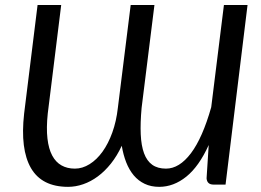

<svg xmlns="http://www.w3.org/2000/svg" viewBox="-20 -736 1040 764"><path d="M640.5 -65Q693.5 -65 739.8 -126.2Q786 -187.5 820.5 -309.5L871 -716H965L877.5 -1.5H829.5Q804 -1.5 802 -26.5L810.5 -159Q772 -74 721.5 -33.2Q671 7.5 613.5 7.5Q581 7.5 555.8 -4.5Q530.5 -16.5 512.2 -38.2Q494 -60 482.2 -90Q470.5 -120 464.5 -156Q446 -116 421.5 -85.2Q397 -54.5 369.2 -34Q341.5 -13.5 311.2 -3Q281 7.5 251 7.5Q146.5 7.5 103.2 -67.2Q60 -142 76 -284L129.5 -716H223.5L170 -284Q164 -226.5 168.8 -185Q173.5 -143.5 187.8 -117Q202 -90.5 224.8 -77.8Q247.5 -65 278 -65Q308 -65 336.5 -82.8Q365 -100.5 388 -132.5Q411 -164.5 427 -209Q443 -253.5 449 -307L500 -716H594.5L543.5 -307Q538 -247 540 -201.8Q542 -156.5 553.2 -126Q564.5 -95.5 586 -80.2Q607.5 -65 640.5 -65Z"/></svg>

Font: Lato
Style: Italic
Weight: 400
Italic angle: -7°
Designer: Lukasz Dziedzic
Foundry: tyPoland Lukasz Dziedzic
Version: Version 2.007; 2014-02-27